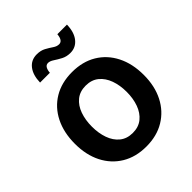

<svg xmlns="http://www.w3.org/2000/svg" viewBox="-210 -885 1028 1028"><g transform="rotate(-45 304.5 -370.5)"><path d="M304.2 11.2Q224.6 11.2 166 -24.2Q107.4 -59.6 75.4 -122.8Q43.5 -186 43.5 -270Q43.5 -355 75.4 -418.7Q107.4 -482.4 166 -517.6Q224.6 -552.7 304.2 -552.7Q383.8 -552.7 442.4 -517.6Q501 -482.4 533.2 -418.7Q565.4 -355 565.4 -270Q565.4 -186 533.2 -122.8Q501 -59.6 442.4 -24.2Q383.8 11.2 304.2 11.2ZM304.2 -91.8Q348.6 -91.8 377.9 -115.7Q407.2 -139.6 421.9 -180.2Q436.5 -220.7 436.5 -270.5Q436.5 -320.8 421.9 -361.3Q407.2 -401.9 377.9 -425.8Q348.6 -449.7 304.2 -449.7Q260.3 -449.7 231 -425.8Q201.7 -401.9 187.3 -361.3Q172.9 -320.8 172.9 -270.5Q172.9 -220.7 187.3 -180.2Q201.7 -139.6 231 -115.7Q260.3 -91.8 304.2 -91.8ZM371.1 -630.9Q342.3 -630.9 319.8 -642.8Q297.4 -654.8 279.8 -666.5Q262.2 -678.2 248 -678.2Q233.4 -678.2 226.1 -665.3Q218.8 -652.3 217.8 -633.8H143.6Q145 -689.5 169.9 -721.4Q194.8 -753.4 237.8 -753.4Q267.6 -753.4 288.8 -741.7Q310.1 -730 327.1 -718.3Q344.2 -706.5 360.8 -706.5Q388.2 -706.5 392.1 -751.5H464.8Q463.4 -694.8 437.7 -662.8Q412.1 -630.9 371.1 -630.9Z"/></g></svg>

Font: Inter-SemiBold
Style: Regular
Weight: 600
Designer: Rasmus Andersson
Foundry: rsms
Version: Version 4.000;git-a52131595